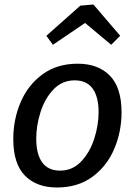

<svg xmlns="http://www.w3.org/2000/svg" viewBox="-20 -823 598 853"><path d="M520 -324Q520 -238 487.5 -161.5Q455 -85 390.5 -37.5Q326 10 233 10Q143 10 91 -42.5Q39 -95 39 -206Q39 -292 71.5 -368.5Q104 -445 168.5 -492.5Q233 -540 325 -540Q416 -540 468 -487Q520 -434 520 -324ZM141 -207Q141 -138 167.5 -101.5Q194 -65 247 -65Q302 -65 340.5 -105.5Q379 -146 398.5 -206Q418 -266 418 -325Q418 -393 391.5 -429.5Q365 -466 312 -466Q256 -466 217.5 -425.5Q179 -385 160 -325Q141 -265 141 -207ZM395 -803 514 -664 474 -624 358 -721 215 -624 186 -664 337 -798Z"/></svg>

Font: Bitter Pro Medium
Style: Italic
Weight: 500
Italic angle: -9°
Designer: Sol Matas, and Bitter project Authors
Foundry: Sol Matas
Version: Version 1.010